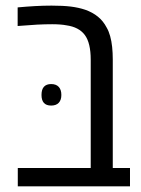

<svg xmlns="http://www.w3.org/2000/svg" viewBox="-20 -660 499 680"><path d="M43 0V-64.9H301.3V-448.7Q301.3 -507.8 280.5 -535.9Q259.8 -564 215.3 -570.3Q205.1 -572.3 192.6 -573.2Q180.2 -574.2 165 -574.2Q139.2 -574.2 111.6 -572.8Q84 -571.3 42.5 -567.9V-633.8Q73.7 -636.7 103.5 -638.4Q133.3 -640.1 162.6 -640.1Q203.6 -640.1 231 -636.7Q258.3 -633.3 281.7 -625.5Q308.1 -616.2 326.9 -600.8Q345.7 -585.4 357.4 -563Q365.2 -549.8 370.1 -532.2Q375 -514.6 377.2 -493.7Q379.4 -472.7 379.4 -449.7V-64.9H440.4V0ZM161.1 -286.1Q127 -286.1 127 -323.7Q127 -343.3 135.7 -352.8Q144.5 -362.3 161.1 -362.3Q178.7 -362.3 188 -352.3Q197.3 -342.3 197.3 -323.7Q197.3 -305.7 188 -295.9Q178.7 -286.1 161.1 -286.1Z"/></svg>

Font: Open Sans SemiCondensed
Style: Regular
Weight: 400
Width: 4
Designer: Monotype Design Team
Foundry: Monotype Imaging Inc.
Version: Version 3.000